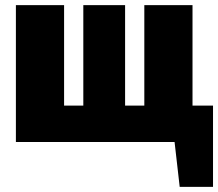

<svg xmlns="http://www.w3.org/2000/svg" viewBox="-20 -554 851 749"><path d="M731 -142V-534H543V-142H468V-534H305V-142H230V-534H42V0H661L681 175H811V-142Z"/></svg>

Font: Fira Sans Heavy
Style: Regular
Weight: 900
Designer: bBox Type GmbH & Carrois Corporate GbR & Edenspiekermann AG
Foundry: bBox Type GmbH & Carrois Corporate GbR & Edenspiekermann AG
Version: Version 4.300;PS 004.300;hotconv 1.0.88;makeotf.lib2.5.64775